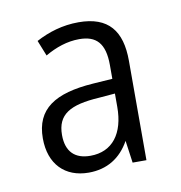

<svg xmlns="http://www.w3.org/2000/svg" viewBox="-50 -769 399 424"><g transform="rotate(-10 150.0 -556.5)"><path d="M152 -722C116 -722 84 -712 56 -697L70 -662C94 -676 120 -685 147 -685C185 -685 204 -666 204 -617V-586L160 -583C74 -577 30 -549 30 -483C30 -425 64 -391 117 -391C158 -391 189 -410 209 -446L216 -396H247V-619C247 -686 219 -722 152 -722ZM168 -550 204 -553V-523C204 -464 177 -427 127 -427C93 -427 73 -445 73 -483C73 -529 102 -546 168 -550Z"/></g></svg>

Font: Noto Sans Thai Looped Condensed Light
Style: Regular
Weight: 300
Width: 3
Designer: Sasikarn Vongin, Ben Mitchell
Foundry: The Fontpad Ltd
Version: Version 1.001